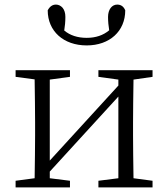

<svg xmlns="http://www.w3.org/2000/svg" viewBox="-20 -817 734 837"><path d="M285 0V-29L197 -40V-69L496 -396V-40L409 -29V0H645V-29L562 -40C561 -113 560 -176 560 -227V-284C560 -335 561 -397 562 -470L645 -482V-511H409V-482L496 -470V-444L197 -117V-470L285 -482V-511H48V-482L131 -471C132 -398 133 -335 133 -284V-227C133 -176 132 -113 131 -40L48 -29V0ZM188 -772C188 -681 257 -619 358 -619C458 -619 526 -681 526 -772C519 -789 507 -797 491 -797C468 -797 451 -776 451 -743C451 -723 453 -704 456 -685C430 -663 397 -652 358 -652C318 -652 285 -663 260 -684C263 -703 265 -722 265 -743C265 -760 261 -773 253 -783C245 -792 235 -797 224 -797C209 -797 197 -789 188 -772Z"/></svg>

Font: AllPunType Light
Style: Regular
Weight: 300
Version: 1.0